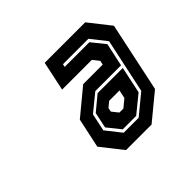

<svg xmlns="http://www.w3.org/2000/svg" viewBox="-98 -812 560 560"><g transform="rotate(-45 182.0 -532.0)"><path d="M132.4 -358.5 80.2 -424.8 99.9 -516.6 180 -582.9H260.5L263.4 -595.5L248 -615.1H125.3L144.6 -706.2H311.7L363.9 -639.9L318.2 -424.8L237.7 -358.5ZM163.3 -399.1H225.1L286 -449.3L322 -618L284.3 -665.7H179.4L177.5 -656.6H279.2L312.4 -615.4L296.9 -543.6H190.7L137.9 -500.5L126.3 -446.1ZM168.4 -408.1 135.9 -448.6 146.2 -497.3 191.3 -534.6H295L277.6 -451.9L223.8 -408.1ZM196.1 -449.6H212.6L236.4 -469.3L241.9 -495H199.4L182.9 -481.5L180.4 -469.3Z"/></g></svg>

Font: Tourney Condensed Regular
Style: Bold Italic
Weight: 700
Width: 3
Italic angle: -12°
Designer: Tyler Finck
Foundry: Etcetera Type Co
Version: Version 1.010; ttfautohint (v1.8.3)